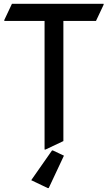

<svg xmlns="http://www.w3.org/2000/svg" viewBox="-20 -757 561 997"><path d="M232.9 219.7H228L142.1 178.7L250 24.4H254.9L312 51.3ZM211.4 19.5V-648.4H2.4V-653.3L42 -737.3H518.1V-732.4L478.5 -648.4H309.1V-24.4L216.3 19.5Z"/></svg>

Font: Nova Round
Style: Book
Weight: 400
Version: Version 2.000